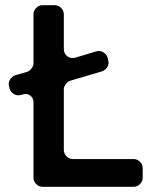

<svg xmlns="http://www.w3.org/2000/svg" viewBox="-20 -720 591 740"><path d="M495 -107Q509 -107 519.5 -96.5Q530 -86 530 -72V-35Q530 -21 519.5 -10.5Q509 0 495 0H144Q130 0 119.5 -10.5Q109 -21 109 -35V-325Q109 -342 97 -351.5Q85 -361 68 -356L60 -354Q46 -350 33.5 -357.5Q21 -365 17 -379L15 -387Q11 -400 18 -412.5Q25 -425 39 -430L84 -443Q94 -446 101.5 -456Q109 -466 109 -476V-665Q109 -679 119.5 -689.5Q130 -700 144 -700H191Q205 -700 215.5 -689.5Q226 -679 226 -665V-532Q226 -513 239.5 -503Q253 -493 271 -498L351 -522Q365 -526 378 -518.5Q391 -511 395 -497L397 -488Q401 -475 394 -462.5Q387 -450 373 -445L251 -409Q241 -406 233.5 -396Q226 -386 226 -376V-142Q226 -128 236.5 -117.5Q247 -107 261 -107Z"/></svg>

Font: Trueno
Style: Round
Weight: 400
Designer: Julieta Ulanovsky, Jasper
Foundry: Julieta Ulanovsky, Cannot Into Space Fonts
Version: Version 3.001